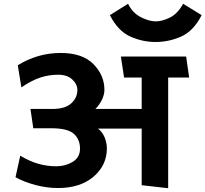

<svg xmlns="http://www.w3.org/2000/svg" viewBox="-20 -979 1086 1015"><path d="M948 -959 1046 -899Q1003 -815 938 -786Q873 -757 803 -757Q732 -757 667.5 -786.5Q603 -816 561 -899L657 -959Q681 -910 725 -888Q769 -866 803 -866Q837 -866 878 -886Q919 -906 948 -959ZM729 0V-299H498Q521 -282 533 -253Q545 -224 545 -195Q545 -105 474.5 -45Q404 15 287 15Q227 15 167 -1Q107 -17 62 -42L87 -156Q137 -126 183 -113Q229 -100 278 -100Q326 -100 364.5 -123.5Q403 -147 403 -193Q403 -242 370.5 -271.5Q338 -301 251 -301H156L141 -403H257Q324 -403 356.5 -432.5Q389 -462 389 -503Q389 -534 362 -559Q335 -584 288 -584Q239 -584 193 -569Q147 -554 93 -517L74 -634Q124 -665 180.5 -682Q237 -699 301 -699Q416 -699 474 -640Q532 -581 532 -504Q532 -478 518 -450Q504 -422 484 -403H729V-569H636L619 -680H964L980 -569H869V16Z"/></svg>

Font: Palanquin
Style: Bold
Weight: 700
Designer: Pria Ravichandran
Version: Version 1.0.4